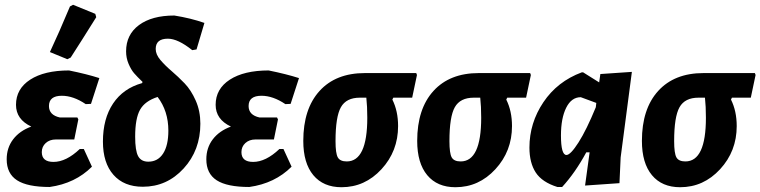

<svg xmlns="http://www.w3.org/2000/svg" viewBox="-20 -773 3184 804"><path d="M273 -746 286 -753 379 -715 383 -701Q320 -600 276 -532L262 -525L189 -555Q227 -636 273 -746ZM188 10Q95 10 51.5 -18Q8 -46 8 -106Q8 -154 35 -189.5Q62 -225 111 -243Q47 -273 47 -334Q47 -401 106.5 -439.5Q166 -478 269 -478Q343 -463 396 -446L361 -338L339 -337Q287 -372 239 -372Q185 -372 185 -329Q185 -291 231 -281H304L308 -273L291 -189H214Q188 -189 171.5 -174Q155 -159 155 -136Q155 -95 204 -95Q257 -95 314 -149H331L365 -75Q295 -5 188 10Z M578 9Q499 9 455 -41Q411 -91 411 -180Q411 -276 453.5 -339.5Q496 -403 575 -425L577 -430Q554 -452 541.5 -466.5Q529 -481 518.5 -505.5Q508 -530 508 -558Q508 -628 562 -668Q616 -708 710 -708Q779 -697 836 -677L803 -566L785 -563Q725 -611 683 -611Q632 -611 632 -568Q632 -545 651.5 -522Q671 -499 698.5 -475.5Q726 -452 753 -424Q780 -396 799.5 -352Q819 -308 819 -255Q819 -144 749 -67.5Q679 9 578 9ZM546 -201Q546 -142 558.5 -119Q571 -96 601 -96Q641 -96 663 -130Q685 -164 685 -226Q685 -308 640 -367Q587 -350 566.5 -313.5Q546 -277 546 -201Z M1024 10Q931 10 887.5 -18Q844 -46 844 -106Q844 -154 871 -189.5Q898 -225 947 -243Q883 -273 883 -334Q883 -401 942.5 -439.5Q1002 -478 1105 -478Q1179 -463 1232 -446L1197 -338L1175 -337Q1123 -372 1075 -372Q1021 -372 1021 -329Q1021 -291 1067 -281H1140L1144 -273L1127 -189H1050Q1024 -189 1007.5 -174Q991 -159 991 -136Q991 -95 1040 -95Q1093 -95 1150 -149H1167L1201 -75Q1131 -5 1024 10Z M1410 11Q1334 11 1292 -39.5Q1250 -90 1250 -183Q1250 -317 1318 -392Q1386 -467 1508 -467H1723L1726 -459L1706 -364H1627L1623 -356Q1647 -308 1647 -245Q1647 -140 1577.5 -64.5Q1508 11 1410 11ZM1432 -97Q1518 -97 1518 -280Q1518 -328 1514 -364H1487Q1430 -364 1407.5 -324Q1385 -284 1385 -182Q1385 -131 1394.5 -114Q1404 -97 1432 -97Z M1887 11Q1811 11 1769 -39.5Q1727 -90 1727 -183Q1727 -317 1795 -392Q1863 -467 1985 -467H2200L2203 -459L2183 -364H2104L2100 -356Q2124 -308 2124 -245Q2124 -140 2054.5 -64.5Q1985 11 1887 11ZM1909 -97Q1995 -97 1995 -280Q1995 -328 1991 -364H1964Q1907 -364 1884.5 -324Q1862 -284 1862 -182Q1862 -131 1871.5 -114Q1881 -97 1909 -97Z M2314 10Q2250 -10 2223.5 -50.5Q2197 -91 2197 -155Q2197 -258 2255.5 -345Q2314 -432 2416 -470H2422L2489 -428L2494 -463L2626 -472L2579 -114L2574 -6L2430 4L2449 -135H2435Q2389 -50 2334 10ZM2329 -206Q2329 -124 2352 -124Q2369 -124 2402.5 -176.5Q2436 -229 2475 -324L2477 -342L2412 -366Q2373 -366 2351 -322Q2329 -278 2329 -206Z M2828 11Q2752 11 2710 -39.5Q2668 -90 2668 -183Q2668 -317 2736 -392Q2804 -467 2926 -467H3141L3144 -459L3124 -364H3045L3041 -356Q3065 -308 3065 -245Q3065 -140 2995.5 -64.5Q2926 11 2828 11ZM2850 -97Q2936 -97 2936 -280Q2936 -328 2932 -364H2905Q2848 -364 2825.5 -324Q2803 -284 2803 -182Q2803 -131 2812.5 -114Q2822 -97 2850 -97Z"/></svg>

Font: Alegreya Sans SC ExtraBold
Style: Italic
Weight: 800
Italic angle: -7°
Designer: Juan Pablo del Peral
Foundry: Huerta Tipografica
Version: Version 2.007